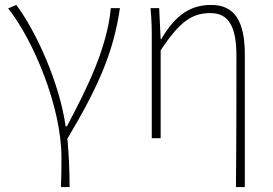

<svg xmlns="http://www.w3.org/2000/svg" viewBox="-20 -560 1107 778"><path d="M227 198H262C262 136 259 62 253 2C379 -209 440 -349 466 -527H429C414 -364 331 -199 251 -48H246C221 -224 127 -432 46 -540L13 -526C113 -401 229 -129 229 78C229 125 229 147 227 198Z M936 198H972V-339C972 -475 930 -540 836 -540C755 -540 693 -503 633 -401H631L625 -527H590C595 -474 595 -438 595 -396V0H631V-356C709 -474 759 -507 833 -507C908 -507 938 -450 938 -334C938 -158 938 21 936 198Z"/></svg>

Font: Harano Aji Gothic KR ExtraLight
Style: Regular
Weight: 250
Foundry: Masamichi Hosoda
Version: HaranoAjiGothicKR-ExtraLight version 20220220;ttx 4.29.1